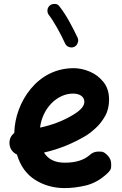

<svg xmlns="http://www.w3.org/2000/svg" viewBox="-20 -901 622 978"><path d="M524.9 -16.1C538.1 -27.8 545.4 -38.6 545.9 -48.3C546.4 -57.6 546.4 -63 546.4 -64.5C546.4 -81.1 541 -95.2 529.8 -107.4C517.6 -120.6 506.8 -127.9 497.6 -128.4C487.8 -128.9 482.4 -128.9 481.4 -128.9C464.8 -128.9 450.2 -123.5 438 -112.3C408.2 -85.4 365.7 -72.3 310.1 -72.3C260.3 -72.3 225.1 -89.4 204.1 -124C280.3 -141.1 352.1 -170.4 420.4 -211.4C432.6 -218.8 447.8 -230.5 465.8 -247.1C483.9 -263.2 500.5 -283.7 514.6 -308.6C528.8 -333 535.6 -361.3 535.6 -393.1C535.6 -429.2 526.4 -459 507.3 -482.9C488.3 -506.8 465.3 -524.4 437.5 -536.1C409.7 -547.9 382.3 -553.7 355.5 -553.7C264.2 -553.7 189.9 -512.7 137.2 -449.2C84.5 -385.7 54.7 -304.2 52.7 -223.6C36.6 -210.9 28.3 -194.3 28.3 -173.8V-168.5C29.8 -143.6 44.9 -123.5 66.4 -113.8C83.5 -55.7 114.7 -12.7 159.7 15.6C204.1 43.5 254.4 57.1 310.1 57.1C345.7 57.1 382.8 52.2 420.4 43C458 33.2 492.7 13.7 524.9 -16.1ZM352.1 -424.3C386.7 -424.3 409.7 -408.2 409.7 -382.3C409.7 -361.3 392.1 -339.4 349.1 -314C300.8 -285.2 246.1 -264.2 184.1 -251C195.8 -349.6 271 -424.3 352.1 -424.3ZM234.9 -874C220.7 -862.3 221.7 -849.1 221.7 -845.2C221.7 -837.9 224.1 -831.5 228.5 -825.2C253.4 -793.9 290.5 -726.6 311.5 -679.7C319.3 -662.6 335.9 -659.2 344.2 -659.2C348.6 -659.2 353.5 -660.2 357.9 -662.1C374 -669.4 378.4 -687 378.4 -695.3C378.4 -699.7 377.4 -704.1 375.5 -708.5C363.3 -734.4 349.1 -762.7 332.5 -792.5C315.9 -822.3 299.3 -847.2 283.2 -868.2C272 -883.3 259.3 -880.9 255.9 -880.9C248 -880.9 241.2 -878.4 234.9 -874Z"/></svg>

Font: Mikhak
Style: Bold
Weight: 700
Designer: Amin Abedi
Version: Version 3.2